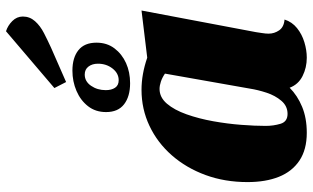

<svg xmlns="http://www.w3.org/2000/svg" viewBox="-221 -800 1041 639"><g transform="rotate(-90 299.5 -480.5)"><path d="M177 20Q121 20 84.5 -4.5Q48 -29 30.5 -73Q13 -117 13 -177Q13 -253 36.5 -317Q60 -381 102 -429Q144 -477 200 -503.5Q256 -530 320 -530Q372 -530 427 -511L584 -530L512 -149Q511 -141 509 -129Q507 -117 507 -107Q507 -88 518 -72Q529 -56 554 -54Q546 -29 525.5 -12.5Q505 4 478.5 12Q452 20 427 20Q394 20 366 6Q338 -8 327 -37Q301 -11 263.5 4.5Q226 20 177 20ZM240 -44Q266 -44 283.5 -64.5Q301 -85 310.5 -114Q320 -143 324 -169L374 -452Q361 -461 347.5 -465.5Q334 -470 323 -470Q295 -470 274 -445.5Q253 -421 238.5 -380Q224 -339 215.5 -291.5Q207 -244 203.5 -198Q200 -152 200 -117Q200 -91 207 -67.5Q214 -44 240 -44ZM342 -568Q298 -568 272 -588Q246 -608 246 -648Q246 -683 265.5 -708Q285 -733 316.5 -746.5Q348 -760 384 -760Q427 -760 452 -740Q477 -720 477 -680Q477 -645 458 -620Q439 -595 409 -581.5Q379 -568 342 -568ZM352 -606Q375 -606 391 -626.5Q407 -647 407 -675Q407 -694 397.5 -706.5Q388 -719 371 -719Q348 -719 333.5 -698Q319 -677 319 -649Q319 -630 327 -618Q335 -606 352 -606ZM346 -781 326 -820 515 -981Q534 -975 549 -960Q564 -945 564 -925Q564 -902 548.5 -884.5Q533 -867 508.5 -854.5Q484 -842 460 -831Z"/></g></svg>

Font: Sansita Swashed Light ExtraBold
Style: Regular
Weight: 800
Version: Version 1.003